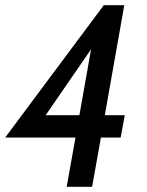

<svg xmlns="http://www.w3.org/2000/svg" viewBox="-20 -720 565 740"><path d="M445 -190H369L335 0H237L271 -190H0L380 -700H459L384 -276H461ZM286 -276 331 -530 156 -276Z"/></svg>

Font: Cabin
Style: Italic
Weight: 400
Designer: Pablo Impallari
Foundry: Pablo Impallari. www.impallari.com Igino Marini. www.ikern.com
Version: Version 1.005